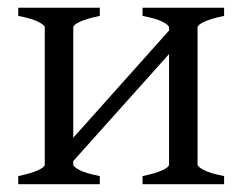

<svg xmlns="http://www.w3.org/2000/svg" viewBox="-20 -474 623 494"><path d="M346.7 0V-21Q379.9 -27.8 397.5 -35.9Q415 -43.9 415 -50.8V-335L168.5 -59.6V-50.8Q168.5 -44.9 184.8 -36.4Q201.2 -27.8 236.8 -21V0H26.9V-21Q60.1 -27.8 77.6 -35.9Q95.2 -43.9 95.2 -50.8V-403.3Q95.2 -409.2 78.9 -417.7Q62.5 -426.3 26.9 -433.1V-454.1H236.8V-433.1Q203.6 -426.3 186 -418.2Q168.5 -410.2 168.5 -403.3V-119.6L415 -395.5V-403.3Q415 -409.2 398.7 -417.7Q382.3 -426.3 346.7 -433.1V-454.1H556.6V-433.1Q523.4 -426.3 505.9 -418.2Q488.3 -410.2 488.3 -403.3V-50.8Q488.3 -44.9 504.6 -36.4Q521 -27.8 556.6 -21V0Z"/></svg>

Font: Gentium Plus CyrE
Style: Regular
Weight: 400
Designer: J. Victor Gaultney, Annie Olsen, Iska Routamaa, Becca Hirsbrunner
Foundry: SIL International
Version: Version 5.000